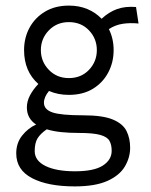

<svg xmlns="http://www.w3.org/2000/svg" viewBox="-20 -494 540 686"><path d="M226 -155Q187 -155 155 -169Q137 -147 137 -127Q137 -103 167 -92.5Q197 -82 277 -82Q347 -82 383 -67Q419 -52 432 -26Q445 0 445 34Q445 69 426 101Q407 133 363.5 152.5Q320 172 247 172Q151 172 94.5 142.5Q38 113 38 54Q38 17 59 -9.5Q80 -36 109 -49Q76 -71 76 -110Q76 -132 87 -153Q98 -174 117 -194Q66 -239 66 -315Q66 -359 85.5 -395Q105 -431 141 -452.5Q177 -474 226 -474Q263 -474 292.5 -461.5Q322 -449 343 -427Q369 -451 398 -461.5Q427 -472 466 -469L475 -410Q445 -413 418.5 -409Q392 -405 369 -390Q386 -356 386 -315Q386 -271 366.5 -234.5Q347 -198 311.5 -176.5Q276 -155 226 -155ZM226 -215Q270 -215 298 -244.5Q326 -274 326 -315Q326 -356 298 -385.5Q270 -415 226 -415Q183 -415 154.5 -385.5Q126 -356 126 -315Q126 -274 154.5 -244.5Q183 -215 226 -215ZM104 46Q104 80 142.5 99Q181 118 248 118Q316 118 347.5 97.5Q379 77 379 45Q379 23 371 9Q363 -5 338 -12Q313 -19 262 -19Q227 -19 198.5 -22Q170 -25 147 -32Q124 -16 114 0.5Q104 17 104 46Z"/></svg>

Font: Ligconsolata
Style: Regular
Weight: 400
Monospace: yes
Designer: Raph Levien, Cyreal, Brenton Simpson
Foundry: Raph Levien, Cyreal, Google
Version: Version 3.001; ttfautohint (v1.8.2.53-6de2)